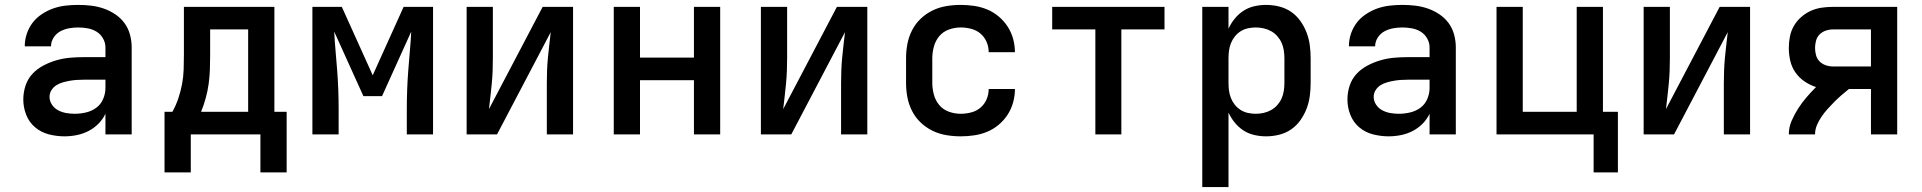

<svg xmlns="http://www.w3.org/2000/svg" viewBox="-20 -548 7840 783"><path d="M243 8Q211 8 179.5 0Q148 -8 123.5 -28.5Q99 -49 87 -79.5Q75 -110 75 -142Q75 -171 84 -198.5Q93 -226 112 -246.5Q131 -267 156.5 -280.5Q182 -294 209.5 -302Q237 -310 265 -312.5Q293 -315 322 -315H410V-355Q410 -374 400 -391.5Q390 -409 373.5 -419Q357 -429 337.5 -432.5Q318 -436 299 -436Q280 -436 261 -432.5Q242 -429 225.5 -420Q209 -411 198.5 -394.5Q188 -378 188 -359Q188 -359 188 -359Q188 -359 188 -359Q188 -359 188 -359Q188 -359 188 -359H81Q81 -359 81 -359.5Q81 -360 81 -360Q81 -386 89.5 -411Q98 -436 113.5 -456Q129 -476 151 -490.5Q173 -505 197 -513.5Q221 -522 247 -525Q273 -528 299 -528Q325 -528 351 -525Q377 -522 402 -513.5Q427 -505 449.5 -490Q472 -475 487.5 -454Q503 -433 510 -407Q517 -381 517 -355V0H410V-84Q399 -61 381 -43Q363 -25 340.5 -13.5Q318 -2 293 3Q268 8 243 8ZM285 -84Q308 -84 331 -89.5Q354 -95 372.5 -108.5Q391 -122 400.5 -144Q410 -166 410 -189V-223H322Q307 -223 292.5 -222Q278 -221 264 -218.5Q250 -216 236 -212Q222 -208 210 -200.5Q198 -193 190 -180.5Q182 -168 182 -153Q182 -136 192 -121Q202 -106 217.5 -98Q233 -90 250 -87Q267 -84 285 -84Z M651 155V-92H683Q698 -119 707.5 -147.5Q717 -176 722.5 -205.5Q728 -235 729 -265Q730 -295 730 -325V-520H1099V-92H1149V155H1042V0H758V155ZM800 -92H992V-428H837V-325Q837 -295 836 -265.5Q835 -236 831 -206.5Q827 -177 819 -148Q811 -119 800 -92Z M1254 0V-520H1374L1500 -241L1626 -520H1746V0H1639V-104Q1639 -143 1640.5 -182.5Q1642 -222 1645 -261.5Q1648 -301 1651.5 -340Q1655 -379 1657 -419L1538 -156H1462L1343 -419Q1345 -379 1348.5 -340Q1352 -301 1355 -261.5Q1358 -222 1359.5 -182.5Q1361 -143 1361 -104V0Z M1883 0V-520H1990V-312Q1990 -286 1989 -259.5Q1988 -233 1985.5 -207Q1983 -181 1980 -155Q1977 -129 1974 -103L2193 -520H2317V0H2210V-208Q2210 -234 2211 -260.5Q2212 -287 2214.5 -313Q2217 -339 2220 -365Q2223 -391 2226 -417L2007 0Z M2483 0V-520H2590V-313H2810V-520H2917V0H2810V-221H2590V0Z M3083 0V-520H3190V-312Q3190 -286 3189 -259.5Q3188 -233 3185.5 -207Q3183 -181 3180 -155Q3177 -129 3174 -103L3393 -520H3517V0H3410V-208Q3410 -234 3411 -260.5Q3412 -287 3414.5 -313Q3417 -339 3420 -365Q3423 -391 3426 -417L3207 0Z M3898 8Q3868 8 3838.5 3Q3809 -2 3782.5 -15Q3756 -28 3734.5 -48.5Q3713 -69 3699.5 -95.5Q3686 -122 3680.5 -151Q3675 -180 3675 -210V-310Q3675 -340 3680.5 -369Q3686 -398 3699.5 -424.5Q3713 -451 3734.5 -471.5Q3756 -492 3782.5 -505Q3809 -518 3838.5 -523Q3868 -528 3898 -528Q3925 -528 3952.5 -524Q3980 -520 4005.5 -509.5Q4031 -499 4052.5 -481Q4074 -463 4089 -440Q4104 -417 4111.5 -390Q4119 -363 4119 -335Q4119 -335 4119 -335Q4119 -335 4119 -335H4012Q4012 -335 4012 -335Q4012 -335 4012 -335Q4012 -357 4003.5 -377Q3995 -397 3978.5 -411Q3962 -425 3940.5 -430.5Q3919 -436 3898 -436Q3873 -436 3849.5 -427.5Q3826 -419 3810.5 -400.5Q3795 -382 3788.5 -358Q3782 -334 3782 -310V-210Q3782 -186 3788.5 -162Q3795 -138 3810.5 -119.5Q3826 -101 3849.5 -92.5Q3873 -84 3898 -84Q3919 -84 3940.5 -89.5Q3962 -95 3978.5 -109Q3995 -123 4003.5 -143Q4012 -163 4012 -185Q4012 -185 4012 -185Q4012 -185 4012 -185H4119Q4119 -185 4119 -185Q4119 -185 4119 -185Q4119 -157 4111.5 -130Q4104 -103 4089 -80Q4074 -57 4052.5 -39Q4031 -21 4005.5 -10.5Q3980 0 3952.5 4Q3925 8 3898 8Z M4447 0V-428H4271V-520H4729V-428H4553V0Z M4883 215V-520H4990V-431Q5000 -453 5015.5 -472Q5031 -491 5051 -504Q5071 -517 5095 -522.5Q5119 -528 5143 -528Q5170 -528 5196.5 -521.5Q5223 -515 5245 -500Q5267 -485 5283 -462.5Q5299 -440 5308.5 -415Q5318 -390 5321.5 -363.5Q5325 -337 5325 -310V-210Q5325 -183 5321.5 -156.5Q5318 -130 5308.5 -105Q5299 -80 5283 -57.5Q5267 -35 5245 -20Q5223 -5 5196.5 1.5Q5170 8 5143 8Q5119 8 5095 2.5Q5071 -3 5051 -16Q5031 -29 5015.5 -48Q5000 -67 4990 -89V215ZM5101 -84Q5117 -84 5133 -87.5Q5149 -91 5163.5 -99Q5178 -107 5189 -119.5Q5200 -132 5206.5 -146.5Q5213 -161 5215.5 -177.5Q5218 -194 5218 -210V-310Q5218 -326 5215.5 -342.5Q5213 -359 5206.5 -373.5Q5200 -388 5189 -400.5Q5178 -413 5163.5 -421Q5149 -429 5133 -432.5Q5117 -436 5101 -436Q5085 -436 5069 -432.5Q5053 -429 5039.5 -420.5Q5026 -412 5016 -399.5Q5006 -387 5000 -372Q4994 -357 4992 -341.5Q4990 -326 4990 -310V-210Q4990 -194 4992 -178.5Q4994 -163 5000 -148Q5006 -133 5016 -120.5Q5026 -108 5039.5 -99.5Q5053 -91 5069 -87.5Q5085 -84 5101 -84Z M5643 8Q5611 8 5579.5 0Q5548 -8 5523.5 -28.5Q5499 -49 5487 -79.5Q5475 -110 5475 -142Q5475 -171 5484 -198.5Q5493 -226 5512 -246.5Q5531 -267 5556.5 -280.5Q5582 -294 5609.5 -302Q5637 -310 5665 -312.5Q5693 -315 5722 -315H5810V-355Q5810 -374 5800 -391.5Q5790 -409 5773.5 -419Q5757 -429 5737.5 -432.5Q5718 -436 5699 -436Q5680 -436 5661 -432.5Q5642 -429 5625.5 -420Q5609 -411 5598.5 -394.5Q5588 -378 5588 -359Q5588 -359 5588 -359Q5588 -359 5588 -359Q5588 -359 5588 -359Q5588 -359 5588 -359H5481Q5481 -359 5481 -359.5Q5481 -360 5481 -360Q5481 -386 5489.5 -411Q5498 -436 5513.5 -456Q5529 -476 5551 -490.5Q5573 -505 5597 -513.5Q5621 -522 5647 -525Q5673 -528 5699 -528Q5725 -528 5751 -525Q5777 -522 5802 -513.5Q5827 -505 5849.5 -490Q5872 -475 5887.5 -454Q5903 -433 5910 -407Q5917 -381 5917 -355V0H5810V-84Q5799 -61 5781 -43Q5763 -25 5740.5 -13.5Q5718 -2 5693 3Q5668 8 5643 8ZM5685 -84Q5708 -84 5731 -89.5Q5754 -95 5772.5 -108.5Q5791 -122 5800.5 -144Q5810 -166 5810 -189V-223H5722Q5707 -223 5692.5 -222Q5678 -221 5664 -218.5Q5650 -216 5636 -212Q5622 -208 5610 -200.5Q5598 -193 5590 -180.5Q5582 -168 5582 -153Q5582 -136 5592 -121Q5602 -106 5617.5 -98Q5633 -90 5650 -87Q5667 -84 5685 -84Z M6479 155V0H6083V-520H6190V-92H6410V-520H6517V-92H6578V155Z M6683 0V-520H6790V-312Q6790 -286 6789 -259.5Q6788 -233 6785.5 -207Q6783 -181 6780 -155Q6777 -129 6774 -103L6993 -520H7117V0H7010V-208Q7010 -234 7011 -260.5Q7012 -287 7014.5 -313Q7017 -339 7020 -365Q7023 -391 7026 -417L6807 0Z M7275 0Q7275 -29 7286.5 -55.5Q7298 -82 7313.5 -106Q7329 -130 7347.5 -151.5Q7366 -173 7386 -193Q7361 -201 7339 -216Q7317 -231 7302 -252.5Q7287 -274 7281 -300Q7275 -326 7275 -352Q7275 -376 7279.5 -399Q7284 -422 7295.5 -442Q7307 -462 7325 -478Q7343 -494 7364 -503.5Q7385 -513 7408 -516.5Q7431 -520 7455 -520H7717V0H7610V-185H7520Q7505 -173 7490 -160Q7475 -147 7461 -133Q7447 -119 7433.5 -104Q7420 -89 7409 -73Q7398 -57 7390 -38.5Q7382 -20 7382 0ZM7455 -277H7610V-428H7455Q7440 -428 7425.5 -423Q7411 -418 7400.5 -407.5Q7390 -397 7386 -382Q7382 -367 7382 -352Q7382 -338 7386 -323Q7390 -308 7400.5 -297.5Q7411 -287 7425.5 -282Q7440 -277 7455 -277Z"/></svg>

Font: Zed Mono Semibold Extended
Style: Regular
Weight: 600
Width: 7
Monospace: yes
Designer: Belleve Invis
Foundry: Belleve Invis
Version: Version 1.0.0; ttfautohint (v1.8.4)